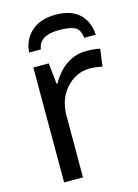

<svg xmlns="http://www.w3.org/2000/svg" viewBox="-114 -803 620 865"><g transform="rotate(-15 196.5 -370.0)"><path d="M232 -740Q304 -740 342.5 -704.5Q381 -669 385 -606H331Q327 -645 303.5 -657Q280 -669 230 -669Q137 -669 129 -606H74Q79 -667 120.5 -703.5Q162 -740 232 -740ZM325 -546Q361 -546 388 -540L377 -459Q347 -466 319 -466Q255 -466 209 -415.5Q163 -365 163 -286V0H75V-536H147L157 -438H161Q223 -546 325 -546Z"/></g></svg>

Font: Advent Sans Logo
Style: Regular
Weight: 400
Designer: Types & Symbols
Foundry: Types & Symbols
Version: Version 1.002